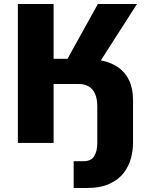

<svg xmlns="http://www.w3.org/2000/svg" viewBox="-20 -720 759 967"><path d="M70 0V-700H250V-424H320L473 -700H670L488 -416Q539 -406 575 -381Q611 -356 630.5 -315Q650 -274 650 -215V0Q650 37 639.5 77Q629 117 603 151Q577 185 531 206Q485 227 415 227H351V92H399Q439 92 454.5 66.5Q470 41 470 0V-184Q470 -222 459 -247Q448 -272 427 -284.5Q406 -297 375 -297H250V0Z"/></svg>

Font: Golos Text
Style: Bold
Weight: 700
Designer: A.Korolkova, Vitaly Kuzmin
Foundry: ParaType Ltd
Version: Version 2.004